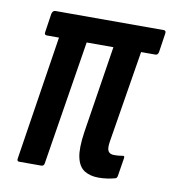

<svg xmlns="http://www.w3.org/2000/svg" viewBox="-63 -546 548 608"><g transform="rotate(10 211.0 -242.0)"><path d="M293 6Q266 6 247.5 -5.5Q229 -17 222.5 -46Q216 -75 224 -128L268 -409H182L118 -10Q117 0 108 0H37Q29 0 31 -10L93 -409H54Q45 -409 47 -419L56 -479Q59 -490 67 -490H416Q424 -490 422 -479L413 -419Q411 -409 403 -409H357L309 -114Q305 -90 310.5 -81.5Q316 -73 329 -73Q337 -73 342.5 -73.5Q348 -74 354 -75Q364 -78 362 -68L353 -12Q352 -2 345 -1Q334 2 320.5 4Q307 6 293 6Z"/></g></svg>

Font: Sofia Sans Extra Condensed SemiBold
Style: Italic
Weight: 600
Italic angle: -9°
Designer: Botio Nikoltchev, Ani Petrova
Foundry: lettersoup
Version: Version 4.101